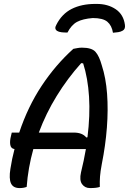

<svg xmlns="http://www.w3.org/2000/svg" viewBox="-20 -953 658 979"><path d="M324 -787Q307 -787 293.5 -788.5Q280 -790 270 -796Q256 -807 267 -826Q295 -882 345.5 -907.5Q396 -933 466 -933H474Q530 -933 570 -906Q610 -879 617 -826Q620 -805 606 -797Q596 -791 583 -789Q570 -787 556 -786Q550 -823 527.5 -842Q505 -861 453 -861Q402 -857 373 -841.5Q344 -826 324 -787ZM116 0Q100 6 80 6Q47 6 36 -18Q25 -42 33 -92Q41 -144 54 -193Q36 -195 32.5 -214Q29 -233 36 -260L40 -277H78Q122 -409 192.5 -515.5Q263 -622 354 -704Q365 -706 375.5 -708Q386 -710 398 -710Q448 -710 467 -688.5Q486 -667 499 -620Q520 -556 526 -474.5Q532 -393 525 -302Q518 -211 499 -116Q492 -79 490 -53Q488 -27 489 0Q473 6 439 6Q413 6 398.5 -14Q384 -34 393 -74Q408 -135 418 -193H150Q123 -96 116 0ZM356 -277Q400 -277 420 -252L426 -253Q440 -365 434 -460Q428 -555 404 -630L394 -631Q324 -553 269 -463.5Q214 -374 178 -277Z"/></svg>

Font: Recursive Mn Csl St
Style: Italic
Weight: 400
Italic angle: -15°
Monospace: yes
Version: Version 1.079;hotconv 1.0.112;makeotfexe 2.5.65598; ttfautoh